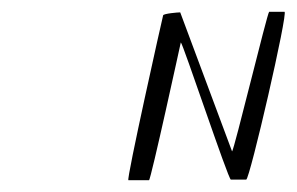

<svg xmlns="http://www.w3.org/2000/svg" viewBox="-20 -489 504 326"><path d="M257 -463C256 -460 194 -183 198 -183H233C236 -183 287 -417 287 -417C290 -417 368 -183 372 -184H398C404 -184 470 -470 463 -469H437C434 -468 377 -232 374 -232L286 -468C282 -468 258 -466 257 -463Z"/></svg>

Font: pokerface
Style: oblique
Weight: 400
Version: Version 1